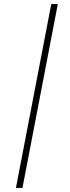

<svg xmlns="http://www.w3.org/2000/svg" viewBox="-20 -758 344 940"><path d="M58 162 231 -738H263L90 162Z"/></svg>

Font: REM Medium Thin
Style: Italic
Weight: 250
Italic angle: -11°
Version: Version 1.005;gftools[0.9.28]